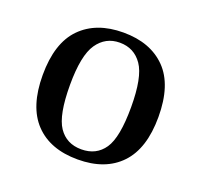

<svg xmlns="http://www.w3.org/2000/svg" viewBox="-95 -608 747 714"><g transform="rotate(20 279.0 -251.0)"><path d="M50 -251Q50 -378 111 -440Q172 -502 279 -502Q386 -502 447 -440Q508 -378 508 -251Q508 -126 448 -63Q388 0 279 0Q170 0 110 -63Q50 -126 50 -251ZM400 -251Q400 -369 368 -415.5Q336 -462 279 -462Q223 -462 190.5 -415Q158 -368 158 -251Q158 -132 189 -86Q220 -40 279 -40Q338 -40 369 -85.5Q400 -131 400 -251Z"/></g></svg>

Font: Marmelad
Style: Regular
Weight: 400
Designer: Manvel Shmavonyan
Foundry: Cyreal
Version: Version 1.001;PS 001.001;hotconv 1.0.88;makeotf.lib2.5.64775